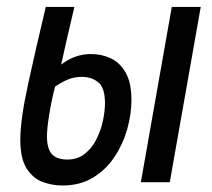

<svg xmlns="http://www.w3.org/2000/svg" viewBox="-20 -538 626 567"><path d="M164.6 9.8Q133.3 9.8 104.7 -1.2Q76.2 -12.2 58.1 -41.5Q40 -70.8 40 -125Q40 -184.1 62.5 -287.6Q85 -391.1 115.2 -517.6H199.7Q188 -468.8 178.2 -425.8Q168.5 -382.8 160.6 -347.2Q200.7 -378.4 249 -378.4Q280.3 -378.4 307.4 -365.7Q334.5 -353 351.3 -323.2Q368.2 -293.5 368.2 -242.2Q368.2 -201.7 356 -157.7Q343.8 -113.8 318.8 -75.7Q293.9 -37.6 255.4 -13.9Q216.8 9.8 164.6 9.8ZM396 0 487.3 -517.6H572.8L481.4 0ZM142.6 -282.2Q132.3 -242.7 125.5 -200.7Q118.7 -158.7 118.7 -135.7Q118.7 -99.1 133.1 -83Q147.5 -66.9 179.2 -66.9Q209.5 -66.9 230.7 -84Q252 -101.1 265.1 -127.4Q278.3 -153.8 284.2 -182.4Q290 -210.9 290 -233.4Q290 -278.3 270.5 -294.7Q251 -311 221.2 -311Q199.7 -311 181.2 -303.5Q162.6 -295.9 142.6 -282.2Z"/></svg>

Font: CaskaydiaCove NFP SemiLight
Style: Italic
Weight: 350
Italic angle: -10°
Designer: Aaron Bell
Foundry: Saja Typeworks
Version: Version 2111.001; VTT 6.35;Nerd Fonts 3.1.1